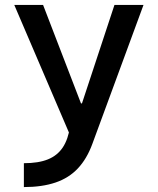

<svg xmlns="http://www.w3.org/2000/svg" viewBox="-20 -540 640 780"><path d="M77 123Q136 123 174.5 107.5Q213 92 235 59Q257 26 265 -28L271 24L38 -520H155L309 -120H313L445 -520H563L355 45Q333 105 296.5 144Q260 183 205.5 201.5Q151 220 77 220Z"/></svg>

Font: M PLUS Code Latin Expanded Medium
Style: Regular
Weight: 500
Width: 7
Designer: Coji Morishita
Foundry: UNDERFOREST DESIGN
Version: Version 1.002; ttfautohint (v1.8.3)